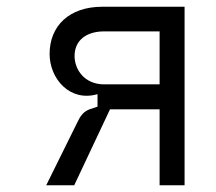

<svg xmlns="http://www.w3.org/2000/svg" viewBox="-20 -550 640 569"><path d="M527 -1V-530H283C185 -530 127 -473 127 -390C127 -317 187 -247 269 -271V-234L248 -227C227 -220 218 -206 209 -187L117 -1H200L306 -226H453V-1ZM453 -300H289C230 -300 201 -344 201 -384C201 -429 234 -457 289 -457H453Z"/></svg>

Font: Fliege Mono Light
Style: Regular
Weight: 300
Version: Version 0.020;Glyphs 3.3 (3306)